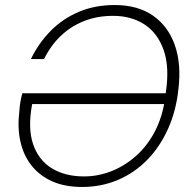

<svg xmlns="http://www.w3.org/2000/svg" viewBox="-20 -732 759 764"><path d="M307 12Q237 12 186.5 -11Q136 -34 104.5 -74.5Q73 -115 61 -170Q49 -225 57 -289Q58 -308 61 -325.5Q64 -343 69 -361H651L644 -318H108Q90 -223 111.5 -159Q133 -95 186 -62.5Q239 -30 314 -30Q370 -30 422.5 -50.5Q475 -71 520 -110.5Q565 -150 595.5 -207.5Q626 -265 637 -341L640 -366Q655 -466 631 -533.5Q607 -601 554.5 -635Q502 -669 429 -669Q339 -669 268 -625Q197 -581 155 -497H103Q134 -561 182 -609.5Q230 -658 294 -685Q358 -712 436 -712Q528 -712 588.5 -670Q649 -628 675.5 -553Q702 -478 690 -378Q681 -291 648.5 -219Q616 -147 565.5 -95.5Q515 -44 449 -16Q383 12 307 12Z"/></svg>

Font: DM Sans ExtraLight
Style: Italic
Weight: 250
Italic angle: -10°
Designer: Colophon Foundry, Jonny Pinhorn
Foundry: Colophon Foundry
Version: Version 4.004;gftools[0.9.30]